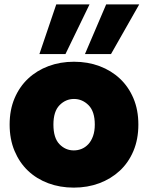

<svg xmlns="http://www.w3.org/2000/svg" viewBox="-20 -850 676 877"><path d="M612 -281Q612 -214 589.5 -160.5Q567 -107 527 -70Q487 -33 433.5 -13Q380 7 317 7Q254 7 200.5 -13Q147 -33 108 -70Q69 -107 46.5 -160.5Q24 -214 24 -281Q24 -348 46.5 -401Q69 -454 108.5 -491Q148 -528 201.5 -548Q255 -568 318 -568Q381 -568 434.5 -548Q488 -528 527.5 -491Q567 -454 589.5 -401Q612 -348 612 -281ZM224 -281Q224 -220 251.5 -191.5Q279 -163 317 -163Q336 -163 353 -170Q370 -177 383.5 -191.5Q397 -206 405 -228.5Q413 -251 413 -281Q413 -341 384.5 -369.5Q356 -398 318 -398Q280 -398 252 -369.5Q224 -341 224 -281ZM389 -830 279 -603H160L237 -830ZM616 -830 487 -603H368L465 -830Z"/></svg>

Font: SVN-Poppins ExtraBold
Style: Regular
Weight: 800
Designer: Ninad Kale (Devanagari), Jonny Pinhorn (Latin)
Foundry: Indian Type Foundry
Version: Version 3.002 2017; ttfautohint (v1.8.3)